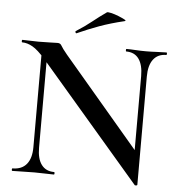

<svg xmlns="http://www.w3.org/2000/svg" viewBox="-56 -843 843 913"><g transform="rotate(5 366.0 -386.5)"><path d="M125 -121V-602L152 -600V-121Q152 -68 173 -40Q194 -12 233 -12Q236 -12 236 -6Q236 0 233 0Q212 0 189.5 -1Q167 -2 140 -2Q111 -2 84.5 -1Q58 0 35 0Q32 0 32 -6Q32 -12 35 -12Q79 -12 102 -40Q125 -68 125 -121ZM633 14Q633 17 628 17.5Q623 18 621 17L140 -543Q104 -584 78.5 -598.5Q53 -613 29 -613Q26 -613 26 -619Q26 -625 29 -625Q48 -625 68 -624Q88 -623 105 -623Q135 -623 159.5 -624Q184 -625 197 -625Q210 -625 216 -613.5Q222 -602 246 -573L625 -127ZM633 -503V14L606 -16V-503Q606 -556 585.5 -584.5Q565 -613 525 -613Q523 -613 523 -619Q523 -625 525 -625Q546 -625 569 -623.5Q592 -622 619 -622Q645 -622 670 -623.5Q695 -625 716 -625Q719 -625 719 -619Q719 -613 716 -613Q676 -613 654.5 -584.5Q633 -556 633 -503ZM283 -679Q279 -677 277 -682.5Q275 -688 278 -689Q318 -714 351 -740.5Q384 -767 417 -790Q420 -793 437.5 -789Q455 -785 473.5 -777.5Q492 -770 503 -764Q514 -758 505 -756Q438 -740 386 -721Q334 -702 283 -679Z"/></g></svg>

Font: Cormorant Light SemiBold
Style: Regular
Weight: 600
Version: Version 4.000